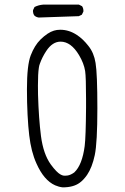

<svg xmlns="http://www.w3.org/2000/svg" viewBox="-20 -829 540 828"><path d="M339.8 -781.2Q339.8 -793.5 334 -802.2L320.3 -809.1H166.5Q146.5 -807.6 128.9 -798.8L122.6 -785.6Q122.1 -784.2 122.1 -780.8Q122.1 -777.3 123.5 -771.7Q125 -766.1 128.9 -761.2Q136.7 -754.9 147 -753.4L319.8 -759.3L333 -765.6L339.4 -778.8Q339.8 -780.3 339.8 -781.2ZM300.3 -85.4Q285.6 -74.7 272.5 -72.3Q266.1 -71.3 262.2 -71.3Q258.3 -71.3 255.9 -71.5Q253.4 -71.8 251 -72.3Q246.1 -73.7 239.5 -77.4Q232.9 -81.1 222.7 -91.3Q212.4 -101.6 199.2 -119.6Q167 -164.1 156.7 -242.2Q147 -318.4 144 -420.4Q143.6 -444.3 143.6 -460Q143.6 -511.2 147.5 -536.6Q148.9 -546.9 151.9 -554.2Q162.1 -583 179.7 -609.4Q206.1 -649.4 241.2 -649.4Q286.1 -649.4 320.8 -591.3Q341.8 -556.2 347.2 -522.5Q351.1 -495.6 351.1 -402.8Q351.1 -384.8 351.1 -364.3Q350.1 -238.3 345.2 -199.2Q334.5 -117.7 300.8 -85.9ZM355.5 -74.7Q377.4 -106.9 388.7 -160.2Q399.9 -213.4 399.9 -362.5Q399.9 -511.7 392.1 -557.6Q385.3 -601.1 361.3 -630.9Q336.9 -662.1 311.5 -678.2Q277.8 -700.7 239.7 -700.7Q224.6 -700.7 212.4 -696.8Q186 -689 154.3 -658.2Q128.9 -632.8 112.5 -590.3Q96.2 -547.9 96.2 -444.3Q96.2 -385.7 98.9 -333.7Q101.6 -281.7 106 -245.6Q114.3 -174.3 137.2 -124Q169.4 -51.3 217.8 -29.8Q233.4 -22.9 250.5 -21Q296.4 -21 323.2 -40.5Q339.8 -52.2 355.5 -74.7Z"/></svg>

Font: NaikaiFont
Style: ExtraLight
Weight: 200
Version: Version 1.89